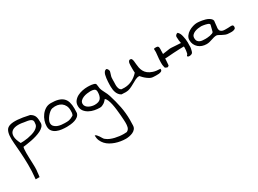

<svg xmlns="http://www.w3.org/2000/svg" viewBox="-37 -1008 2843 2114"><g transform="rotate(-30 1385.0 49.5)"><path d="M35.2 329.1Q45.9 230.5 44.4 146Q43 61.5 38.1 -8.3Q33.2 -78.1 28.3 -133.8Q23.4 -189.5 26.9 -229.5Q30.3 -269.5 44.9 -295.9Q59.6 -322.3 94.7 -332.5Q129.9 -342.8 188 -338.9Q246.1 -335 336.9 -314.5Q357.4 -302.7 369.1 -289.6Q380.9 -276.4 386.2 -260.3Q391.6 -244.1 393.1 -224.6Q394.5 -205.1 394.5 -182.6Q394.5 -157.2 377 -137.7Q359.4 -118.2 332 -104.5Q304.7 -90.8 271 -80.6Q237.3 -70.3 204.6 -64Q171.9 -57.6 143.6 -53.7Q115.2 -49.8 98.6 -47.9Q94.7 -41 92.8 -21Q90.8 -1 90.8 27.3Q90.8 55.7 91.8 87.4Q92.8 119.1 94.2 149.4Q95.7 179.7 95.7 205.1Q95.7 230.5 94.7 244.1Q92.8 252.9 91.8 268.1Q90.8 283.2 88.9 296.9Q86.9 310.5 85.9 319.3L85 329.1ZM235.4 -279.3Q184.6 -290 144 -285.2Q103.5 -280.3 82 -259.3Q60.5 -238.3 61 -199.2Q61.5 -160.2 92.8 -99.6Q110.4 -99.6 134.8 -101.1Q159.2 -102.5 186 -107.4Q212.9 -112.3 240.2 -120.1Q267.6 -127.9 289.6 -140.1Q311.5 -152.3 324.7 -168.9Q337.9 -185.5 337.9 -207Q342.8 -229.5 336.9 -242.2Q331.1 -254.9 316.4 -261.7Q301.8 -268.6 280.8 -272.5Q259.8 -276.4 235.4 -279.3Z M431.6 -115.2Q431.6 -148.4 443.4 -183.6Q455.1 -218.8 477.1 -248Q499 -277.3 529.3 -295.9Q559.6 -314.5 598.6 -314.5Q653.3 -314.5 690.4 -303.7Q727.5 -293 751 -271Q774.4 -249 784.7 -214.4Q794.9 -179.7 794.9 -132.8Q794.9 -129.9 794.4 -121.6Q793.9 -113.3 793.9 -104.5Q793.9 -95.7 793.5 -87.4Q793 -79.1 793 -75.2Q786.1 -50.8 767.1 -35.6Q748 -20.5 723.1 -12.7Q698.2 -4.9 671.4 -2Q644.5 1 623 1Q592.8 1 559.6 -2.9Q526.4 -6.8 497.6 -19Q468.8 -31.2 450.2 -54.2Q431.6 -77.1 431.6 -115.2ZM480.5 -127.9Q480.5 -102.5 495.6 -86.4Q510.7 -70.3 532.2 -61.5Q553.7 -52.7 578.6 -49.8Q603.5 -46.9 621.1 -46.9Q638.7 -46.9 651.9 -46.9Q665 -46.9 677.7 -49.8Q690.4 -52.7 704.1 -58.6Q717.8 -64.5 736.3 -75.2Q746.1 -90.8 747.1 -106Q748 -121.1 748 -137.7Q748 -170.9 735.4 -196.3Q722.7 -221.7 701.2 -237.3Q679.7 -252.9 649.9 -258.3Q620.1 -263.7 584 -256.8Q569.3 -253.9 550.8 -239.3Q532.2 -224.6 516.6 -205.1Q501 -185.5 490.7 -164.6Q480.5 -143.6 480.5 -127.9Z M838.9 236.3Q850.6 236.3 860.8 247.6Q871.1 258.8 880.9 273.4Q890.6 288.1 899.4 303.2Q908.2 318.4 918 324.2Q938.5 340.8 964.4 351.6Q990.2 362.3 1017.6 368.7Q1044.9 375 1072.8 378.4Q1100.6 381.8 1127 381.8Q1128.9 381.8 1134.3 381.3Q1139.6 380.9 1145.5 380.9Q1151.4 380.9 1156.7 380.4Q1162.1 379.9 1164.1 379.9Q1178.7 373 1187 361.8Q1195.3 350.6 1198.7 337.4Q1202.1 324.2 1203.1 309.6Q1204.1 294.9 1204.1 280.3Q1204.1 269.5 1202.6 243.7Q1201.2 217.8 1198.2 183.1Q1195.3 148.4 1190.9 110.4Q1186.5 72.3 1179.2 38.1Q1171.9 3.9 1161.1 -21.5Q1150.4 -46.9 1136.7 -56.6Q1127 -45.9 1117.2 -35.6Q1107.4 -25.4 1095.2 -17.6Q1083 -9.8 1070.3 -4.9Q1057.6 0 1042 0Q1010.7 0 975.6 -6.8Q940.4 -13.7 910.2 -30.3Q879.9 -46.9 860.4 -72.8Q840.8 -98.6 840.8 -137.7Q840.8 -173.8 860.4 -198.7Q879.9 -223.6 908.7 -238.8Q937.5 -253.9 971.7 -260.7Q1005.9 -267.6 1036.1 -267.6Q1045.9 -267.6 1060.1 -267.1Q1074.2 -266.6 1088.9 -264.6Q1103.5 -262.7 1116.2 -258.8Q1128.9 -254.9 1136.7 -247.1Q1137.7 -245.1 1139.2 -236.8Q1140.6 -228.5 1142.1 -218.8Q1143.6 -209 1144.5 -200.2Q1145.5 -191.4 1145.5 -190.4Q1149.4 -172.9 1156.7 -156.7Q1164.1 -140.6 1172.9 -123.5Q1181.6 -106.4 1189.5 -89.8Q1197.3 -73.2 1202.1 -56.6Q1228.5 27.3 1245.1 110.4Q1261.7 193.4 1261.7 281.2Q1261.7 285.2 1261.2 295.4Q1260.7 305.7 1260.7 316.9Q1260.7 328.1 1260.3 338.4Q1259.8 348.6 1259.8 352.5Q1258.8 377.9 1244.1 395Q1229.5 412.1 1208.5 421.4Q1187.5 430.7 1163.6 435.1Q1139.6 439.5 1121.1 439.5Q1089.8 439.5 1056.2 434.1Q1022.5 428.7 991.2 418Q960 407.2 932.1 391.1Q904.3 375 883.8 352.5Q863.3 330.1 851.1 301.8Q838.9 273.4 838.9 236.3ZM897.5 -131.8Q897.5 -112.3 909.2 -97.7Q920.9 -83 938.5 -73.7Q956.1 -64.5 975.6 -60.1Q995.1 -55.7 1009.8 -55.7Q1065.4 -55.7 1086.9 -83.5Q1108.4 -111.3 1108.4 -165Q1108.4 -180.7 1102.5 -189.9Q1096.7 -199.2 1086.9 -203.1Q1077.1 -207 1064.5 -208.5Q1051.8 -210 1039.1 -210Q1021.5 -210 997.1 -206.5Q972.7 -203.1 950.7 -194.3Q928.7 -185.5 913.1 -170.4Q897.5 -155.3 897.5 -131.8Z M1590.8 -85.9Q1565.4 -85.9 1540.5 -73.7Q1515.6 -61.5 1489.3 -45.9Q1462.9 -30.3 1434.6 -18.1Q1406.2 -5.9 1377 -5.9Q1373 -5.9 1365.2 -6.3Q1357.4 -6.8 1348.1 -7.3Q1338.9 -7.8 1331.1 -7.8Q1323.2 -7.8 1320.3 -8.8Q1301.8 -19.5 1290.5 -34.2Q1279.3 -48.8 1272.9 -65.9Q1266.6 -83 1263.7 -101.6Q1260.7 -120.1 1260.7 -138.7V-166Q1260.7 -183.6 1262.2 -204.1Q1263.7 -224.6 1266.1 -246.1Q1268.6 -267.6 1273.4 -285.6Q1278.3 -303.7 1287.1 -316.4Q1295.9 -329.1 1310.5 -333Q1316.4 -335 1322.3 -330.1Q1328.1 -325.2 1331.5 -318.8Q1335 -312.5 1336.9 -305.2Q1338.9 -297.9 1338.9 -294.9Q1338.9 -292 1335.9 -282.2Q1333 -272.5 1329.6 -261.2Q1326.2 -250 1323.2 -240.2Q1320.3 -230.5 1320.3 -228.5Q1320.3 -227.5 1319.8 -220.2Q1319.3 -212.9 1318.8 -204.1Q1318.4 -195.3 1318.4 -185.1Q1318.4 -174.8 1318.4 -168.9Q1318.4 -156.2 1317.4 -140.1Q1316.4 -124 1318.8 -108.4Q1321.3 -92.8 1327.1 -79.1Q1333 -65.4 1348.6 -57.6Q1349.6 -57.6 1355 -57.1Q1360.4 -56.6 1366.7 -56.6Q1373 -56.6 1378.4 -56.2Q1383.8 -55.7 1385.7 -55.7Q1438.5 -55.7 1485.4 -79.1Q1532.2 -102.5 1567.4 -142.6Q1566.4 -148.4 1565.9 -165Q1565.4 -181.6 1565.4 -199.7Q1565.4 -217.8 1565.9 -233.9Q1566.4 -250 1567.4 -256.8Q1567.4 -262.7 1569.3 -269Q1571.3 -275.4 1574.2 -281.2Q1577.1 -287.1 1582.5 -291Q1587.9 -294.9 1594.7 -294.9Q1609.4 -294.9 1615.2 -284.2Q1621.1 -273.4 1623.5 -255.9Q1626 -238.3 1627.4 -215.3Q1628.9 -192.4 1633.8 -168.9Q1638.7 -145.5 1650.4 -122.6Q1662.1 -99.6 1684.6 -81.5Q1707 -63.5 1743.2 -51.3Q1779.3 -39.1 1834 -38.1Q1834 -36.1 1834 -33.2Q1834 -30.3 1834 -28.3Q1834 -13.7 1821.3 -7.3Q1808.6 -1 1790.5 1Q1772.5 2.9 1754.9 2Q1737.3 1 1728.5 1Q1699.2 1 1675.8 -12.7Q1652.3 -26.4 1633.8 -42.5Q1615.2 -58.6 1604 -72.3Q1592.8 -85.9 1590.8 -85.9Z M2236.3 -180.7Q2233.4 -201.2 2228.5 -221.7Q2224.6 -242.2 2215.8 -259.8Q2207 -276.4 2194.3 -287.1Q2177.7 -284.2 2169.9 -273.4Q2161.1 -263.7 2162.1 -252Q2163.1 -225.6 2165 -206.1Q2168 -187.5 2170.9 -171.9V-170.9L2161.1 -171.9Q2146.5 -172.9 2128.9 -173.8Q2111.3 -175.8 2095.7 -175.8Q2081.1 -176.8 2068.4 -177.7Q2055.7 -178.7 2050.8 -178.7H2035.2Q2030.3 -177.7 2019.5 -176.8Q2008.8 -175.8 1994.1 -172.9Q1980.5 -170.9 1964.8 -168.9L1939.5 -165Q1940.4 -186.5 1940.4 -210Q1940.4 -215.8 1941.4 -225.6Q1942.4 -235.4 1940.4 -245.1Q1939.5 -254.9 1933.6 -260.7Q1927.7 -267.6 1913.1 -267.6H1905.3H1895.5Q1890.6 -266.6 1885.7 -265.6Q1881.8 -264.6 1880.9 -260.7Q1882.8 -241.2 1881.8 -221.7L1877.9 -181.6L1874 -141.6Q1872.1 -121.1 1872.1 -101.6V-82L1873 -64.5Q1874 -56.6 1876 -46.9Q1877.9 -38.1 1880.9 -26.4Q1881.8 -24.4 1885.7 -22.5Q1890.6 -19.5 1891.6 -19.5Q1894.5 -17.6 1901.4 -15.6Q1908.2 -12.7 1910.2 -12.7Q1912.1 -12.7 1915 -14.6L1920.9 -17.6Q1924.8 -19.5 1926.8 -22.5Q1928.7 -25.4 1929.7 -26.4Q1930.7 -52.7 1933.6 -76.2L1935.5 -110.4L1966.8 -111.3L2045.9 -117.2Q2085.9 -120.1 2127 -121.1Q2152.3 -122.1 2179.7 -122.1L2180.7 -112.3Q2180.7 -95.7 2178.7 -76.2Q2176.8 -56.6 2169.9 -29.3Q2168 -29.3 2166 -26.4L2162.1 -21.5L2158.2 -16.6Q2157.2 -14.6 2157.2 -13.7Q2158.2 -12.7 2157.2 -11.7Q2158.2 -10.7 2157.2 -10.7V-9.8Q2160.2 -4.9 2164.1 -2.9Q2168.9 -1 2174.8 0H2187.5Q2193.4 0 2198.2 -2Q2207 -3.9 2213.9 -7.8Q2219.7 -12.7 2223.6 -19.5Q2226.6 -25.4 2228.5 -32.2Q2230.5 -39.1 2231.4 -43.9L2235.4 -60.5Q2236.3 -67.4 2237.3 -72.3Q2237.3 -76.2 2238.3 -79.1V-85.9Q2237.3 -92.8 2238.3 -106.4Q2239.3 -121.1 2239.3 -139.6Q2238.3 -159.2 2236.3 -180.7Z M2548.8 -47.9Q2533.2 -47.9 2516.1 -43.5Q2499 -39.1 2482.4 -33.2Q2465.8 -27.3 2447.8 -22.9Q2429.7 -18.6 2411.1 -18.6Q2382.8 -18.6 2356.4 -27.3Q2330.1 -36.1 2310.1 -53.7Q2290 -71.3 2278.3 -96.2Q2266.6 -121.1 2266.6 -152.3Q2266.6 -179.7 2283.7 -203.1Q2300.8 -226.6 2326.2 -242.2Q2351.6 -257.8 2380.9 -266.6Q2410.2 -275.4 2433.6 -275.4Q2444.3 -275.4 2460.4 -273.9Q2476.6 -272.5 2495.6 -269Q2514.6 -265.6 2534.2 -260.3Q2553.7 -254.9 2569.8 -246.1Q2585.9 -237.3 2597.2 -226.1Q2608.4 -214.8 2610.4 -200.2Q2610.4 -195.3 2608.4 -183.1Q2606.4 -170.9 2605.5 -157.2Q2604.5 -143.6 2603 -131.3Q2601.6 -119.1 2600.6 -113.3V-107.4Q2600.6 -85.9 2610.4 -75.2Q2620.1 -64.5 2634.3 -60.1Q2648.4 -55.7 2664.1 -55.7H2695.3Q2710 -55.7 2713.9 -56.2Q2717.8 -56.6 2719.2 -56.6Q2720.7 -56.6 2724.1 -57.1Q2727.5 -57.6 2743.2 -57.6Q2755.9 -57.6 2762.7 -52.7Q2769.5 -47.9 2769.5 -32.2Q2769.5 -15.6 2758.8 -8.8Q2748 -2 2733.4 0.5Q2718.8 2.9 2704.1 2Q2689.5 1 2681.6 1Q2659.2 1 2639.2 -6.8Q2619.1 -14.6 2602.5 -23.9Q2585.9 -33.2 2572.3 -40.5Q2558.6 -47.9 2548.8 -47.9ZM2324.2 -142.6Q2324.2 -119.1 2334.5 -105Q2344.7 -90.8 2359.9 -84.5Q2375 -78.1 2393.6 -76.7Q2412.1 -75.2 2429.7 -75.2Q2436.5 -75.2 2452.6 -76.2Q2468.8 -77.1 2486.3 -80.6Q2503.9 -84 2518.1 -89.8Q2532.2 -95.7 2534.2 -104.5L2553.7 -180.7Q2555.7 -188.5 2549.8 -194.3Q2543.9 -200.2 2533.7 -204.1Q2523.4 -208 2511.2 -210.9Q2499 -213.9 2487.3 -215.8Q2475.6 -217.8 2466.3 -218.8Q2457 -219.7 2455.1 -219.7Q2437.5 -219.7 2414.6 -216.3Q2391.6 -212.9 2371.6 -204.6Q2351.6 -196.3 2337.9 -181.6Q2324.2 -167 2324.2 -142.6Z"/></g></svg>

Font: Swanky and Moo Moo Cyrillic
Style: Regular
Weight: 400
Designer: Kimberly Geswein; Denis Ignatov
Foundry: Kimberly Geswein; Denis Ignatov
Version: Version 1.003 June 27, 2018